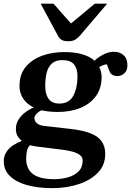

<svg xmlns="http://www.w3.org/2000/svg" viewBox="-22 -770 693 1014"><path d="M253.9 223.6Q176.3 223.6 118.7 207Q61 190.4 29.5 158.9Q-2 127.4 -2 81.5Q-2 54.2 11.7 33Q25.4 11.7 47.4 -2.7Q69.3 -17.1 93.8 -25.9Q78.6 -37.6 70.3 -52.5Q62 -67.4 62 -88.9Q62 -116.2 75.7 -138.2Q89.4 -160.2 111.1 -176.5Q132.8 -192.9 156.2 -202.6Q130.9 -214.4 113.8 -232.7Q96.7 -251 88.6 -272.7Q80.6 -294.4 81.1 -316.4Q81.1 -377.4 114 -417Q147 -456.5 200.7 -475.8Q254.4 -495.1 317.9 -495.1Q374 -495.1 414.1 -482.9Q454.1 -470.7 477.1 -449.2Q494.1 -466.3 522.7 -481.4Q551.3 -496.6 580.6 -496.6Q610.8 -496.6 630.9 -478.3Q650.9 -460 650.9 -425.8Q650.9 -396.5 634.3 -382.3Q617.7 -368.2 597.7 -368.2Q584 -368.2 572.8 -374.3Q561.5 -380.4 557.6 -390.6Q553.2 -400.4 549.8 -409.7Q546.4 -418.9 543.5 -428.7Q540 -432.1 527.1 -427.2Q514.2 -422.4 502 -416Q507.3 -406.2 511 -392.3Q514.6 -378.4 514.6 -363.3Q514.6 -303.7 484.6 -262.5Q454.6 -221.2 402.3 -200Q350.1 -178.7 282.2 -178.7Q258.3 -178.7 236.3 -181.2Q214.4 -183.6 196.8 -187.5Q182.6 -181.2 171.1 -169.4Q159.7 -157.7 159.7 -146Q159.7 -131.3 172.4 -119.6Q185.1 -107.9 211.9 -105L352.1 -88.9Q450.7 -77.6 492.2 -46.4Q533.7 -15.1 533.7 43.5Q533.7 102.1 494.9 142.1Q456.1 182.1 392.6 202.9Q329.1 223.6 253.9 223.6ZM291.5 -223.1Q343.3 -223.1 365.2 -264.4Q387.2 -305.7 387.2 -367.2Q387.2 -408.2 368.4 -430.4Q349.6 -452.6 307.1 -452.6Q271.5 -452.6 251.7 -434.3Q231.9 -416 224.4 -385.3Q216.8 -354.5 216.8 -316.4Q216.8 -273.9 234.1 -248.5Q251.5 -223.1 291.5 -223.1ZM264.2 176.3Q301.8 176.3 336.2 166.7Q370.6 157.2 392.6 135.5Q414.6 113.8 414.6 78.1Q415 60.1 399.7 48.6Q384.3 37.1 358.9 30.3Q333.5 23.4 302.2 20L176.3 4.4Q166 2.9 155.5 1.2Q145 -0.5 136.2 -3.4Q124.5 8.8 120.4 27.1Q116.2 45.4 116.2 68.8Q116.2 103.5 131.8 127.7Q147.5 151.9 179.9 164.1Q212.4 176.3 264.2 176.3ZM338.9 -552.2Q315.9 -552.2 304 -559.3Q292 -566.4 286.1 -577.1L192.9 -750.5H260.7L353 -646L478.5 -750.5H543.9L399.9 -581.5Q390.1 -569.8 376 -561Q361.8 -552.2 338.9 -552.2Z"/></svg>

Font: Gelasio SemiBold
Style: Italic
Weight: 600
Italic angle: -8.5°
Designer: Eben Sorkin
Foundry: Eben Sorkin
Version: Version 1.008